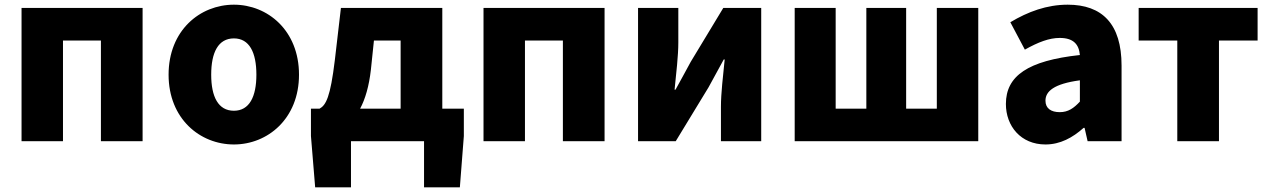

<svg xmlns="http://www.w3.org/2000/svg" viewBox="-20 -603 5421 820"><path d="M72 0H249V-430H411V0H589V-569H72Z M979 14C1123 14 1257 -96 1257 -284C1257 -473 1123 -583 979 -583C834 -583 700 -473 700 -284C700 -96 834 14 979 14ZM979 -130C912 -130 882 -190 882 -284C882 -379 912 -439 979 -439C1045 -439 1075 -379 1075 -284C1075 -190 1045 -130 979 -130Z M1577 -430H1691V-139H1518C1540 -180 1556 -235 1564 -305ZM1869 -139V-569H1436L1410 -346C1391 -188 1372 -154 1345 -139H1308V-22L1326 197H1479V0H1791V197H1944L1961 -22V-139Z M2045 0H2222V-430H2384V0H2562V-569H2045Z M2705 0H2866L3006 -230C3024 -262 3052 -315 3071 -349H3075C3068 -279 3059 -204 3059 -148V0H3231V-569H3069L2930 -339C2913 -306 2883 -254 2865 -220H2861C2868 -289 2877 -365 2877 -421V-569H2705Z M3374 0H4158V-569H3981V-139H3850V-569H3680V-139H3549V-569H3374Z M4445 14C4508 14 4561 -15 4608 -57H4612L4625 0H4770V-323C4770 -501 4687 -583 4540 -583C4451 -583 4370 -553 4295 -508L4357 -391C4414 -423 4461 -441 4506 -441C4564 -441 4588 -414 4592 -368C4370 -344 4276 -279 4276 -159C4276 -64 4340 14 4445 14ZM4506 -124C4469 -124 4445 -140 4445 -173C4445 -213 4481 -245 4592 -260V-169C4566 -141 4542 -124 4506 -124Z M5008 0H5186V-430H5351V-569H4843V-430H5008Z"/></svg>

Font: Noto Sans CJK JP Black
Style: Regular
Weight: 900
Designer: Ryoko NISHIZUKA (kana & ideographs); Paul D. Hunt (Latin, Greek & Cyrillic); Wenlong ZHANG (bopomofo); Sandoll Communica
Foundry: Adobe Systems Incorporated
Version: Version 1.004;PS 1.004;hotconv 1.0.82;makeotf.lib2.5.63406